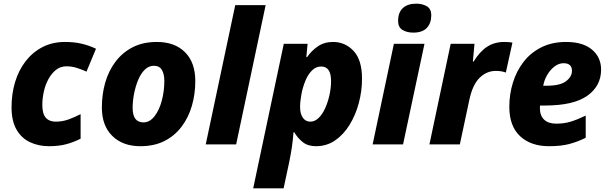

<svg xmlns="http://www.w3.org/2000/svg" viewBox="-20 -788 3324 1048"><path d="M247 10Q191 10 144.5 -11.5Q98 -33 70.5 -80Q43 -127 43 -203Q43 -276 62.5 -340.5Q82 -405 120 -454Q158 -503 212 -531Q266 -559 335 -559Q385 -559 425.5 -549.5Q466 -540 504 -522L452 -397Q426 -409 399 -417.5Q372 -426 342 -426Q310 -426 285.5 -406.5Q261 -387 244 -355.5Q227 -324 219 -287Q211 -250 211 -215Q211 -167 230 -145.5Q249 -124 284 -124Q320 -124 352.5 -135.5Q385 -147 420 -165V-31Q383 -12 342 -1Q301 10 247 10Z M746 10Q650 10 593 -46Q536 -102 536 -201Q536 -273 554.5 -337.5Q573 -402 611 -452Q649 -502 705 -530.5Q761 -559 836 -559Q934 -559 990 -503Q1046 -447 1046 -345Q1046 -275 1027.5 -211Q1009 -147 971.5 -97Q934 -47 878 -18.5Q822 10 746 10ZM763 -120Q797 -120 823 -153Q849 -186 863 -238Q877 -290 877 -347Q877 -384 863.5 -406.5Q850 -429 820 -429Q792 -429 770.5 -408Q749 -387 734.5 -352.5Q720 -318 712 -277.5Q704 -237 704 -199Q704 -120 763 -120Z M1103 0 1264 -760H1430L1269 0Z M1362 240 1529 -549H1659L1652 -476H1656Q1680 -511 1715 -535Q1750 -559 1798 -559Q1864 -559 1910 -510Q1956 -461 1956 -358Q1956 -291 1938.5 -225.5Q1921 -160 1888 -106.5Q1855 -53 1809 -21.5Q1763 10 1705 10Q1661 10 1633.5 -11.5Q1606 -33 1586 -66H1582Q1579 -26 1574 9.5Q1569 45 1559 95L1528 240ZM1674 -124Q1698 -124 1718.5 -143.5Q1739 -163 1754 -195.5Q1769 -228 1778 -267.5Q1787 -307 1787 -346Q1787 -425 1733 -425Q1704 -425 1682 -402.5Q1660 -380 1646 -345Q1632 -310 1625 -272Q1618 -234 1618 -203Q1618 -167 1633 -145.5Q1648 -124 1674 -124Z M2236 -610Q2201 -610 2177 -624.5Q2153 -639 2153 -674Q2153 -720 2179 -744Q2205 -768 2252 -768Q2285 -768 2309.5 -754Q2334 -740 2334 -704Q2334 -662 2310 -636Q2286 -610 2236 -610ZM2014 0 2130 -549H2297L2180 0Z M2324 0 2440 -549H2570L2561 -452H2565Q2599 -507 2639 -533Q2679 -559 2733 -559Q2745 -559 2757.5 -558Q2770 -557 2777 -555L2741 -392Q2731 -396 2717 -398.5Q2703 -401 2686 -401Q2637 -401 2598.5 -364Q2560 -327 2542 -244L2490 0Z M2977 10Q2877 10 2818.5 -45Q2760 -100 2760 -205Q2760 -273 2779.5 -336.5Q2799 -400 2837.5 -450Q2876 -500 2934.5 -529.5Q2993 -559 3070 -559Q3162 -559 3211.5 -517Q3261 -475 3261 -408Q3261 -319 3186 -265.5Q3111 -212 2954 -212H2928Q2927 -208 2927 -204.5Q2927 -201 2927 -197Q2927 -157 2950 -135Q2973 -113 3016 -113Q3059 -113 3095 -124Q3131 -135 3177 -157V-36Q3133 -14 3087.5 -2Q3042 10 2977 10ZM2963 -320Q3038 -320 3070 -345Q3102 -370 3102 -401Q3102 -443 3056 -443Q3031 -443 3008 -426Q2985 -409 2968 -381Q2951 -353 2945 -320Z"/></svg>

Font: Noto Sans ExtraBold
Style: Italic
Weight: 800
Italic angle: -12°
Designer: Monotype Design Team
Foundry: Monotype Imaging Inc.
Version: Version 2.013; ttfautohint (v1.8.4.7-5d5b)